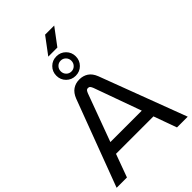

<svg xmlns="http://www.w3.org/2000/svg" viewBox="-314 -1213 1327 1327"><g transform="rotate(-45 349.5 -549.0)"><path d="M2 0 240 -633Q256 -674 284 -693Q312 -712 349 -712Q386 -712 414 -693.5Q442 -675 458 -634L697 0H592L531 -169H165L103 0ZM195 -254H502L377 -601Q372 -614 366 -621Q360 -628 349 -628Q339 -628 333.5 -621Q328 -614 323 -601ZM350 -747Q310 -747 282.5 -774.5Q255 -802 255 -842Q255 -882 282.5 -909.5Q310 -937 350 -937Q390 -937 417.5 -909.5Q445 -882 445 -842Q445 -802 417.5 -774.5Q390 -747 350 -747ZM350 -789Q372 -789 387 -804.5Q402 -820 402 -842Q402 -864 387 -879.5Q372 -895 350 -895Q328 -895 313 -879.5Q298 -864 298 -842Q298 -820 313 -804.5Q328 -789 350 -789ZM309 -975 401 -1098H490L398 -975Z"/></g></svg>

Font: MuseoModerno
Style: Regular
Weight: 400
Designer: Pablo Cosgaya, Héctor Gatti, Marcela Romero, and the Authors of The MuseoModerno Project.
Foundry: Omnibus-Type Team
Version: Version 1.001